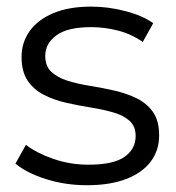

<svg xmlns="http://www.w3.org/2000/svg" viewBox="-20 -550 528 575"><path d="M240.2 4.7Q175 4.7 116.8 -13.9Q58.7 -32.5 26.3 -60.1L57.6 -116.3Q89.6 -91.6 139.6 -74.2Q189.6 -56.8 244.8 -56.8Q319.8 -56.8 353 -80.3Q386.2 -103.8 386.2 -142.9Q386.2 -172 367.7 -188.4Q349.3 -204.8 318.9 -213.4Q288.6 -222.1 252 -228Q215.4 -233.8 178.8 -242.1Q142.2 -250.4 111.9 -265.8Q81.5 -281.1 63.1 -308Q44.6 -334.9 44.6 -379.6Q44.6 -423.1 69 -457.1Q93.4 -491.1 139.8 -510.6Q186.3 -530.2 253.1 -530.2Q304 -530.2 355.2 -516.8Q406.5 -503.5 438.9 -480.6L407.6 -424.4Q373.2 -448.2 333.2 -458.5Q293.2 -468.7 252.6 -468.7Q182.3 -468.7 148.9 -444.2Q115.5 -419.7 115.5 -382.5Q115.5 -351.8 133.9 -334.7Q152.4 -317.6 182.7 -308.1Q213.1 -298.7 249.7 -292.8Q286.3 -287 322.6 -278.7Q359 -270.4 389.4 -255.5Q419.7 -240.7 438.2 -214.5Q456.6 -188.3 456.6 -144.6Q456.6 -99.4 431.1 -65.7Q405.5 -32.1 357.4 -13.7Q309.2 4.7 240.2 4.7Z"/></svg>

Font: Montserrat Alternates Thin
Style: Regular
Weight: 100
Designer: Julieta Ulanovsky
Foundry: Julieta Ulanovsky
Version: Version 9.000